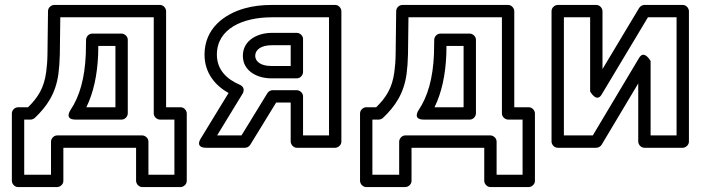

<svg xmlns="http://www.w3.org/2000/svg" viewBox="-20 -573 2856 777"><path d="M120.8 -95.8C169.4 -141.8 205.5 -193.9 216.4 -274.1C219.5 -297 221.3 -322.9 222.1 -352.5L224 -503H602.2V-114C602.2 -98.9 616.5 -89 627.2 -89H685.8V134H580.7V0C580.7 -15.1 566.4 -25 555.7 -25H211.4C196.3 -25 186.4 -10.7 186.4 0V134H78V-89H103.6C110.1 -89 117.1 -92.4 120.8 -95.8ZM93.5 -139H53C42.3 -139 28 -129.1 28 -114V159C28 169.7 37.9 184 53 184H211.4C222.1 184 236.4 174.1 236.4 159V25H530.7V159C530.7 169.7 540.6 184 555.7 184H710.8C721.5 184 735.8 174.1 735.8 159V-114C735.8 -124.7 725.9 -139 710.8 -139H652.2V-528C652.2 -538.7 642.3 -553 627.2 -553H199.3C187.4 -553 174.5 -542.6 174.3 -528.3L172.1 -353.5C171.8 -325.8 169.6 -301.3 166.8 -280.9C158.1 -216.7 133.6 -178.6 93.5 -139ZM377.2 -352.3 377.8 -387H447.1V-139H329.4C358.1 -197.1 373.8 -269.1 377.2 -352.3ZM327.2 -353.7C323.1 -256.9 302.6 -183.4 265.4 -127.9C265.4 -127.9 237.7 -89 286.2 -89H472.1C487.2 -89 497.1 -103.3 497.1 -114V-412C497.1 -427.1 482.8 -437 472.1 -437H353.3C338.9 -437 328.5 -424.1 328.3 -412.5Z M1080.2 -503H1311.5V-25H1206.4V-183C1206.4 -198.1 1192.1 -208 1181.4 -208H1083.5C1074.9 -208 1066.6 -203.3 1062.2 -196.1L957.3 -25H858.6L961.8 -194C966.9 -202.3 971.5 -221 950.3 -230C896.1 -253.1 857.7 -291.8 857.7 -352C857.7 -456.8 962.2 -503 1080.2 -503ZM904.9 -196.6 792.7 -13C768 27.3 814 25 814 25H971.3C979.8 25 988.1 20.4 992.6 13.1L1097.5 -158H1156.4V0C1156.4 10.7 1166.3 25 1181.4 25H1336.5C1347.2 25 1361.5 15.1 1361.5 0V-528C1361.5 -538.7 1351.6 -553 1336.5 -553H1080.2C1039.5 -553 1002.5 -548.5 969.4 -539C886.4 -515.4 807.7 -457 807.7 -352C807.7 -278 850.6 -227.1 904.9 -196.6ZM962.8 -347C962.8 -284 1023.5 -256 1076.9 -256H1181.4C1196.5 -256 1206.4 -270.3 1206.4 -281V-415C1206.4 -430.1 1192.1 -440 1181.4 -440H1080.2C1024.5 -440 962.8 -411.8 962.8 -347ZM1012.8 -347C1012.8 -370.7 1035 -390 1080.2 -390H1156.4V-306H1076.9C1034.4 -306 1012.8 -325.1 1012.8 -347Z M1529.8 -95.8C1578.4 -141.8 1614.5 -193.9 1625.4 -274.1C1628.5 -297 1630.3 -322.9 1631.1 -352.5L1633 -503H2011.2V-114C2011.2 -98.9 2025.5 -89 2036.2 -89H2094.8V134H1989.7V0C1989.7 -15.1 1975.4 -25 1964.7 -25H1620.4C1605.3 -25 1595.4 -10.7 1595.4 0V134H1487V-89H1512.6C1519.1 -89 1526.1 -92.4 1529.8 -95.8ZM1502.5 -139H1462C1451.3 -139 1437 -129.1 1437 -114V159C1437 169.7 1446.9 184 1462 184H1620.4C1631.1 184 1645.4 174.1 1645.4 159V25H1939.7V159C1939.7 169.7 1949.6 184 1964.7 184H2119.8C2130.5 184 2144.8 174.1 2144.8 159V-114C2144.8 -124.7 2134.9 -139 2119.8 -139H2061.2V-528C2061.2 -538.7 2051.3 -553 2036.2 -553H1608.3C1596.4 -553 1583.5 -542.6 1583.3 -528.3L1581.1 -353.5C1580.8 -325.8 1578.6 -301.3 1575.8 -280.9C1567.1 -216.7 1542.6 -178.6 1502.5 -139ZM1786.2 -352.3 1786.8 -387H1856.1V-139H1738.4C1767.1 -197.1 1782.8 -269.1 1786.2 -352.3ZM1736.2 -353.7C1732.1 -256.9 1711.6 -183.4 1674.4 -127.9C1674.4 -127.9 1646.7 -89 1695.2 -89H1881.1C1896.2 -89 1906.1 -103.3 1906.1 -114V-412C1906.1 -427.1 1891.8 -437 1881.1 -437H1762.3C1747.9 -437 1737.5 -424.1 1737.3 -412.5Z M2602.1 -503H2718V-25H2612.9V-326C2612.9 -326 2587 -373.3 2566.4 -338.8L2379 -25H2262V-503H2368.2V-203C2368.2 -203 2394 -155.7 2414.6 -190.2ZM2587.9 -553C2580.7 -553 2571.2 -548.7 2566.5 -540.8L2418.2 -293.4V-528C2418.2 -538.7 2408.3 -553 2393.2 -553H2237C2226.3 -553 2212 -543.1 2212 -528V0C2212 10.7 2221.9 25 2237 25H2393.2C2400.4 25 2410 20.7 2414.7 12.8L2562.9 -235.4V0C2562.9 10.7 2572.8 25 2587.9 25H2743C2753.7 25 2768 15.1 2768 0V-528C2768 -538.7 2758.1 -553 2743 -553Z"/></svg>

Font: Asimov
Style: WidOu
Weight: 500
Designer: Google
Version: Version 2.000980; 2014